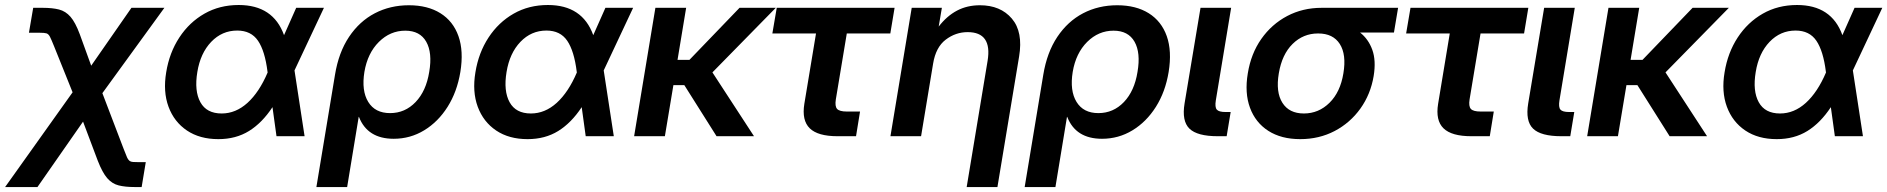

<svg xmlns="http://www.w3.org/2000/svg" viewBox="-82 -547 7578 771"><path d="M-61.5 204.1 209.5 -176.3 135.3 -360.8Q124.5 -387.7 118.7 -399.2Q112.8 -410.6 104.5 -413.1Q96.2 -415.5 77.1 -415.5H34.2L51.3 -515.6H90.3Q128.4 -515.6 155 -508.8Q181.6 -502 201.2 -479.5Q220.7 -457 238.3 -409.7L284.2 -283.2L445.8 -515.6H578.1L329.1 -172.9L414.1 49.8Q422.9 73.2 428 84.5Q433.1 95.7 439.9 100.1Q445.3 103 452.6 103.5Q460 104 471.7 104H503.4L486.8 204.1H459Q420.9 204.1 394.5 197.5Q368.2 190.9 348.6 168.5Q329.1 146 310.5 98.1L251.5 -58.6L68.4 204.1Z M794.9 11.7Q720.2 11.7 668.7 -22.9Q617.2 -57.6 594.7 -118.4Q572.3 -179.2 585.4 -256.8Q598.1 -335.4 638.2 -396.5Q678.2 -457.5 739 -492.2Q799.8 -526.9 876.5 -526.9Q1015.1 -526.9 1058.6 -405.8L1107.4 -515.6H1218.8L1100.6 -264.2L1141.1 0H1028.3L1012.2 -116.7Q970.7 -53.7 918 -21Q865.2 11.7 794.9 11.7ZM992.7 -255.9 992.2 -259.3Q981.9 -342.3 954.1 -383.3Q926.3 -424.3 870.6 -424.3Q809.6 -424.3 766.1 -378.9Q722.7 -333.5 710.4 -257.8Q697.8 -181.6 722.7 -136.5Q747.6 -91.3 808.1 -91.3Q864.7 -91.3 911.9 -134Q959 -176.8 992.7 -255.9Z M1188.5 204.1 1263.2 -246.6Q1277.8 -336.4 1319.6 -398.9Q1361.3 -461.4 1423.1 -493.7Q1484.9 -525.9 1560.1 -525.9Q1635.3 -525.9 1686.5 -493.9Q1737.8 -461.9 1759 -401.9Q1780.3 -341.8 1766.6 -257.8Q1753.4 -178.2 1715.3 -117.9Q1677.2 -57.6 1621.3 -23.7Q1565.4 10.3 1499 10.3Q1393.6 10.3 1359.4 -77.6H1358.4L1312 204.1ZM1484.4 -92.8Q1544.4 -92.8 1586.9 -137.2Q1629.4 -181.6 1641.6 -258.3Q1654.8 -335 1629.6 -379.4Q1604.5 -423.8 1545.4 -423.8Q1484.9 -423.8 1439.5 -378.7Q1394 -333.5 1381.3 -258.3Q1369.1 -182.6 1396.7 -137.7Q1424.3 -92.8 1484.4 -92.8Z M2036.6 11.7Q1961.9 11.7 1910.4 -22.9Q1858.9 -57.6 1836.4 -118.4Q1814 -179.2 1827.1 -256.8Q1839.8 -335.4 1879.9 -396.5Q1919.9 -457.5 1980.7 -492.2Q2041.5 -526.9 2118.2 -526.9Q2256.8 -526.9 2300.3 -405.8L2349.1 -515.6H2460.4L2342.3 -264.2L2382.8 0H2270L2253.9 -116.7Q2212.4 -53.7 2159.7 -21Q2106.9 11.7 2036.6 11.7ZM2234.4 -255.9 2233.9 -259.3Q2223.6 -342.3 2195.8 -383.3Q2168 -424.3 2112.3 -424.3Q2051.3 -424.3 2007.8 -378.9Q1964.4 -333.5 1952.1 -257.8Q1939.5 -181.6 1964.4 -136.5Q1989.3 -91.3 2049.8 -91.3Q2106.4 -91.3 2153.6 -134Q2200.7 -176.8 2234.4 -255.9Z M2673.3 -515.6 2638.7 -306.6H2686.5L2887.7 -515.6H3033.2L2778.8 -256.3L2945.8 0H2795.4L2666 -205.1H2622.1L2587.9 0H2464.4L2549.8 -515.6Z M3281.2 0Q3202.1 0 3169.7 -31.7Q3137.2 -63.5 3147.9 -129.9L3194.8 -412.6H3019.5L3037.1 -515.6H3510.3L3493.2 -412.6H3318.4L3274.4 -147.9Q3270 -120.1 3279.5 -109.6Q3289.1 -99.1 3318.8 -99.1H3371.6L3355.5 0Z M3665 -291.5 3616.7 0H3493.7L3579.1 -515.6H3700.2L3687.5 -440.4Q3720.2 -482.9 3761 -504.4Q3801.8 -525.9 3853 -525.9Q3935.5 -525.9 3981.2 -472.4Q4026.9 -418.9 4010.3 -319.8L3923.3 204.1H3799.8L3883.8 -302.7Q3902.8 -418 3803.7 -418Q3755.4 -418 3715.6 -387.7Q3675.8 -357.4 3665 -291.5Z M4032.7 204.1 4107.4 -246.6Q4122.1 -336.4 4163.8 -398.9Q4205.6 -461.4 4267.3 -493.7Q4329.1 -525.9 4404.3 -525.9Q4479.5 -525.9 4530.8 -493.9Q4582 -461.9 4603.3 -401.9Q4624.5 -341.8 4610.8 -257.8Q4597.7 -178.2 4559.6 -117.9Q4521.5 -57.6 4465.6 -23.7Q4409.7 10.3 4343.3 10.3Q4237.8 10.3 4203.6 -77.6H4202.6L4156.2 204.1ZM4328.6 -92.8Q4388.7 -92.8 4431.2 -137.2Q4473.6 -181.6 4485.8 -258.3Q4499 -335 4473.9 -379.4Q4448.7 -423.8 4389.6 -423.8Q4329.1 -423.8 4283.7 -378.7Q4238.3 -333.5 4225.6 -258.3Q4213.4 -182.6 4241 -137.7Q4268.6 -92.8 4328.6 -92.8Z M4808.1 0Q4725.6 0 4694.3 -30.5Q4663.1 -61 4674.8 -131.8L4738.8 -515.6H4861.8L4800.3 -144Q4795.9 -116.7 4804.2 -106.9Q4812.5 -97.2 4839.4 -97.2H4859.9L4843.8 0Z M5139.2 11.7Q5063 11.7 5011.2 -21.5Q4959.5 -54.7 4937.5 -114.3Q4915.5 -173.8 4928.7 -252.4Q4941.4 -331.5 4982.9 -390.6Q5024.4 -449.7 5086.9 -482.7Q5149.4 -515.6 5225.1 -515.6H5532.2L5515.6 -416.5H5379.4Q5413.1 -390.1 5428.7 -346.9Q5444.3 -303.7 5434.1 -241.7Q5421.9 -168.5 5380.9 -111.1Q5339.8 -53.7 5277.6 -21Q5215.3 11.7 5139.2 11.7ZM5211.9 -412.6H5210.4Q5151.4 -412.6 5108.6 -370.6Q5065.9 -328.6 5053.2 -252.4Q5040.5 -177.2 5067.6 -134.3Q5094.7 -91.3 5153.8 -91.3Q5213.4 -91.3 5256.8 -134.3Q5300.3 -177.2 5312.5 -252.4Q5325.2 -328.1 5298.1 -370.4Q5271 -412.6 5211.9 -412.6Z M5826.2 0Q5747.1 0 5714.6 -31.7Q5682.1 -63.5 5692.9 -129.9L5739.7 -412.6H5564.5L5582 -515.6H6055.2L6038.1 -412.6H5863.3L5819.3 -147.9Q5814.9 -120.1 5824.5 -109.6Q5834 -99.1 5863.8 -99.1H5916.5L5900.4 0Z M6188 0Q6105.5 0 6074.2 -30.5Q6043 -61 6054.7 -131.8L6118.7 -515.6H6241.7L6180.2 -144Q6175.8 -116.7 6184.1 -106.9Q6192.4 -97.2 6219.2 -97.2H6239.7L6223.6 0Z M6500.5 -515.6 6465.8 -306.6H6513.7L6714.8 -515.6H6860.4L6606 -256.3L6772.9 0H6622.6L6493.2 -205.1H6449.2L6415 0H6291.5L6377 -515.6Z M7052.7 11.7Q6978 11.7 6926.5 -22.9Q6875 -57.6 6852.5 -118.4Q6830.1 -179.2 6843.3 -256.8Q6856 -335.4 6896 -396.5Q6936 -457.5 6996.8 -492.2Q7057.6 -526.9 7134.3 -526.9Q7272.9 -526.9 7316.4 -405.8L7365.2 -515.6H7476.6L7358.4 -264.2L7398.9 0H7286.1L7270 -116.7Q7228.5 -53.7 7175.8 -21Q7123 11.7 7052.7 11.7ZM7250.5 -255.9 7250 -259.3Q7239.7 -342.3 7211.9 -383.3Q7184.1 -424.3 7128.4 -424.3Q7067.4 -424.3 7023.9 -378.9Q6980.5 -333.5 6968.3 -257.8Q6955.6 -181.6 6980.5 -136.5Q7005.4 -91.3 7065.9 -91.3Q7122.6 -91.3 7169.7 -134Q7216.8 -176.8 7250.5 -255.9Z"/></svg>

Font: Inter Display SemiBold
Style: Italic
Weight: 600
Italic angle: -9.39999°
Designer: Rasmus Andersson
Foundry: rsms
Version: Version 4.000;git-a52131595